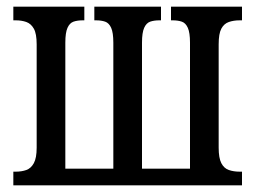

<svg xmlns="http://www.w3.org/2000/svg" viewBox="-20 -556 766 576"><path d="M20 0V-41H27Q45 -41 59 -46Q73 -51 81.5 -66.5Q90 -82 90 -113V-423Q90 -455 81.5 -470Q73 -485 59 -490Q45 -495 27 -495H20V-536H233V-495H228Q212 -495 200.5 -491Q189 -487 182.5 -472.5Q176 -458 176 -428V-50H320V-428Q320 -458 313.5 -472.5Q307 -487 295.5 -491Q284 -495 268 -495H263V-536H463V-495H458Q442 -495 430.5 -491Q419 -487 412.5 -472.5Q406 -458 406 -428V-50H550V-428Q550 -458 543.5 -472.5Q537 -487 525.5 -491Q514 -495 498 -495H493V-536H706V-495H699Q681 -495 666.5 -490Q652 -485 644 -470Q636 -455 636 -423V-113Q636 -82 644 -66.5Q652 -51 666.5 -46Q681 -41 699 -41H706V0Z"/></svg>

Font: Noto Serif ExtraCondensed
Style: Regular
Weight: 400
Width: 2
Designer: Monotype Design Team
Foundry: Monotype Imaging Inc.
Version: Version 2.013